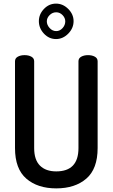

<svg xmlns="http://www.w3.org/2000/svg" viewBox="-20 -1036 623 1062"><path d="M63 -217V-697Q63 -714 78.5 -722.5Q94 -731 116 -731Q138 -731 153.5 -722.5Q169 -714 169 -697V-217Q169 -152 201 -120Q233 -88 291 -88Q414 -88 414 -217V-697Q414 -714 429.5 -722.5Q445 -731 467 -731Q489 -731 504.5 -722.5Q520 -714 520 -697V-217Q520 -102 457.5 -48Q395 6 291 6Q188 6 125.5 -48Q63 -102 63 -217ZM195 -919Q195 -957 223 -986.5Q251 -1016 290 -1016Q328 -1016 357.5 -986.5Q387 -957 387 -919Q387 -880 357.5 -850Q328 -820 290 -820Q251 -820 223 -850Q195 -880 195 -919ZM239 -918Q239 -898 254.5 -881Q270 -864 291 -864Q311 -864 326 -880.5Q341 -897 341 -918Q341 -937 326 -952.5Q311 -968 291 -968Q270 -968 254.5 -952.5Q239 -937 239 -918Z"/></svg>

Font: TerminalDosisSemiBold
Style: Bold
Weight: 600
Designer: EdgarTolentino, PabloImpallari, IginoMarini
Foundry: EdgarTolentino, PabloImpallari, IginoMarini
Version: Version 1.006